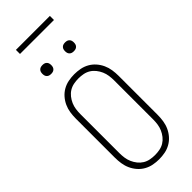

<svg xmlns="http://www.w3.org/2000/svg" viewBox="-350 -1150 1199 1199"><g transform="rotate(-45 250.0 -550.0)"><path d="M250 8Q224 8 198 3Q172 -2 149 -15Q126 -28 108.5 -48Q91 -68 80 -92Q69 -116 65 -142.5Q61 -169 61 -195V-540Q61 -566 65 -592.5Q69 -619 80 -643Q91 -667 108.5 -687Q126 -707 149 -720Q172 -733 198 -738Q224 -743 250 -743Q276 -743 302 -738Q328 -733 351 -720Q374 -707 391.5 -687Q409 -667 420 -643Q431 -619 435 -592.5Q439 -566 439 -540V-195Q439 -169 435 -142.5Q431 -116 420 -92Q409 -68 391.5 -48Q374 -28 351 -15Q328 -2 302 3Q276 8 250 8ZM250 -29Q271 -29 292 -33Q313 -37 331 -48Q349 -59 362.5 -76Q376 -93 384.5 -112.5Q393 -132 396 -153Q399 -174 399 -195V-540Q399 -561 396 -582Q393 -603 384.5 -622.5Q376 -642 362.5 -659Q349 -676 331 -687Q313 -698 292 -702Q271 -706 250 -706Q229 -706 208 -702Q187 -698 169 -687Q151 -676 137.5 -659Q124 -642 115.5 -622.5Q107 -603 104 -582Q101 -561 101 -540V-195Q101 -174 104 -153Q107 -132 115.5 -112.5Q124 -93 137.5 -76Q151 -59 169 -48Q187 -37 208 -33Q229 -29 250 -29ZM350 -846Q342 -846 334.5 -848Q327 -850 321 -856Q315 -862 313 -869.5Q311 -877 311 -885Q311 -893 313 -900.5Q315 -908 321 -914Q327 -920 334.5 -922Q342 -924 350 -924Q358 -924 365.5 -922Q373 -920 379 -914Q385 -908 387 -900.5Q389 -893 389 -885Q389 -877 387 -869.5Q385 -862 379 -856Q373 -850 365.5 -848Q358 -846 350 -846ZM150 -846Q142 -846 134.5 -848Q127 -850 121 -856Q115 -862 113 -869.5Q111 -877 111 -885Q111 -893 113 -900.5Q115 -908 121 -914Q127 -920 134.5 -922Q142 -924 150 -924Q158 -924 165.5 -922Q173 -920 179 -914Q185 -908 187 -900.5Q189 -893 189 -885Q189 -877 187 -869.5Q185 -862 179 -856Q173 -850 165.5 -848Q158 -846 150 -846ZM100 -1072V-1108H400V-1072Z"/></g></svg>

Font: Iosevka SS18 Extralight
Style: Regular
Weight: 200
Monospace: yes
Designer: Belleve Invis
Foundry: Belleve Invis
Version: Version 25.1.1; ttfautohint (v1.8.4)